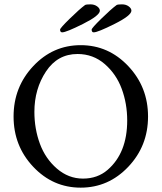

<svg xmlns="http://www.w3.org/2000/svg" viewBox="-20 -861 751 891"><path d="M258.8 -723.6Q258.8 -730.5 303.7 -774.4Q348.6 -818.4 375 -837.9Q380.9 -840.8 399.4 -840.8Q418 -840.8 430.7 -831.5Q443.4 -822.3 443.4 -811.5Q443.4 -789.1 365.2 -750Q287.1 -710.9 268.6 -710.9Q258.8 -710.9 258.8 -723.6ZM405.3 -723.6Q405.3 -730.5 450.2 -774.4Q495.1 -818.4 521.5 -837.9Q527.3 -840.8 545.9 -840.8Q564.5 -840.8 577.1 -831.5Q589.8 -822.3 589.8 -811.5Q589.8 -789.1 511.7 -750Q433.6 -710.9 415 -710.9Q405.3 -710.9 405.3 -723.6ZM134.3 -86.9Q43 -183.6 43 -320.3Q43 -457 134.3 -554.2Q225.6 -651.4 354.5 -651.4Q483.4 -651.4 575.2 -554.2Q667 -457 667 -320.3Q667 -183.6 575.2 -86.9Q483.4 9.8 354.5 9.8Q225.6 9.8 134.3 -86.9ZM339.8 -610.4Q247.1 -610.4 193.4 -529.3Q139.6 -448.2 139.6 -341.8Q139.6 -263.7 165 -194.3Q190.4 -125 244.1 -78.6Q297.9 -32.2 365.2 -32.2Q432.6 -32.2 479.5 -72.8Q570.3 -151.4 570.3 -301.8Q570.3 -379.9 544.9 -448.7Q519.5 -517.6 465.8 -564Q412.1 -610.4 339.8 -610.4Z"/></svg>

Font: CrimsonText-Roman
Style: Roman
Weight: 400
Version: Version 0.13